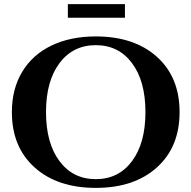

<svg xmlns="http://www.w3.org/2000/svg" viewBox="-20 -889 919 923"><path d="M306.2 -803.7V-869.1H580.6V-803.7ZM440.4 -713.9Q625 -713.9 734.1 -616Q843.3 -518.1 843.3 -350.1Q843.3 -182.1 734.1 -84Q625 14.2 440.4 14.2Q255.9 14.2 146.5 -84Q37.1 -182.1 37.1 -350.1Q37.1 -461.4 86.7 -543.7Q136.2 -626 227.3 -669.9Q318.4 -713.9 440.4 -713.9ZM265.9 -114.5Q330.6 -27.8 440.4 -27.8Q550.3 -27.8 614.7 -114.5Q679.2 -201.2 679.2 -350.1Q679.2 -499 614.7 -585.4Q550.3 -671.9 440.4 -671.9Q330.6 -671.9 265.9 -585.4Q201.2 -499 201.2 -350.1Q201.2 -201.2 265.9 -114.5Z"/></svg>

Font: Cinzel Decorative Bold
Style: Regular
Weight: 700
Designer: Natanael Gama
Version: Version 1.001;PS 001.001;hotconv 1.0.56;makeotf.lib2.0.21325